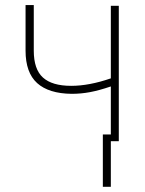

<svg xmlns="http://www.w3.org/2000/svg" viewBox="-20 -553 568 752"><path d="M445.3 0H414.1V178.7H382.8V-26.4H414.1V-214.4Q367.7 -198.7 332.3 -192.1Q296.9 -185.5 260.7 -185.5Q170.9 -186.5 125.5 -227.5Q80.1 -268.6 80.1 -354.5V-533.2H112.3V-354.5Q112.3 -281.7 148.2 -249.3Q184.1 -216.8 258.8 -216.8Q329.1 -216.8 414.1 -246.1V-530.3H445.3Z"/></svg>

Font: Pretendard Std Thin
Style: Regular
Weight: 100
Designer: Base glyphs from Inter by Rasmus Andersson; Hangeul glyphs from Noto Sans CJK(Source Han Sans) by Jang Soo-young and Kan
Foundry: Kil Hyung-jin
Version: Version 1.309